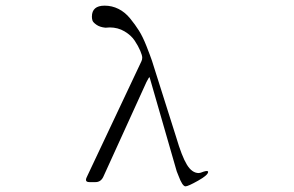

<svg xmlns="http://www.w3.org/2000/svg" viewBox="-20 -653 1040 679"><path d="M353 -555Q333 -557 321 -565.5Q309 -574 307 -580.5Q305 -587 305 -594Q305 -633 350 -633Q376 -633 399 -621.5Q422 -610 440 -588Q458 -566 471.5 -544.5Q485 -523 498 -490Q511 -457 517.5 -438Q524 -419 533 -389L603 -168Q623 -100 641 -70.5Q659 -41 683 -41Q688 -41 700 -46Q716 -51 716 -45Q716 -34 680.5 -14Q645 6 636 6Q625 6 611 -32L605 -47L509 -380Q507 -381 498 -363L345 -27Q336 -9 318 -9H296Q284 -9 284 -17Q284 -21 287 -27L480 -436Q483 -442 483 -449Q483 -457 476 -473.5Q469 -490 456.5 -509Q444 -528 420.5 -542Q397 -556 368 -556Q361 -556 353 -555Z"/></svg>

Font: cwTeXMing
Style: Medium
Weight: 500
Version: Version 1.17